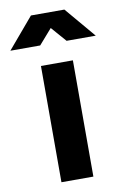

<svg xmlns="http://www.w3.org/2000/svg" viewBox="-171 -836 577 888"><g transform="rotate(-10 117.5 -392.0)"><path d="M44 -546H194V0H44ZM39 -784H196L318 -640H181L119 -711L57 -640H-83Z"/></g></svg>

Font: BLUETTI 2.0
Style: Bold
Weight: 700
Designer: Stijn de Vries
Foundry: tokotype
Version: Version 2.005;October 31, 2023;FontCreator 14.0.0.2814 64-bi